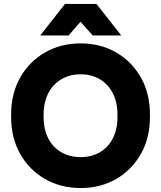

<svg xmlns="http://www.w3.org/2000/svg" viewBox="-20 -934 813 969"><path d="M387 15Q287 15 207.5 -30.5Q128 -76 82 -157Q36 -238 36 -346V-353Q36 -462 82 -543Q128 -624 207.5 -669.5Q287 -715 387 -715Q487 -715 566 -669.5Q645 -624 691 -543Q737 -462 737 -353V-346Q737 -238 691 -157Q645 -76 566 -30.5Q487 15 387 15ZM387 -141Q441 -141 483 -165Q525 -189 549 -235Q573 -281 573 -346V-353Q573 -418 549 -464Q525 -510 483 -534.5Q441 -559 387 -559Q333 -559 290.5 -534.5Q248 -510 224 -464Q200 -418 200 -353V-346Q200 -281 224 -235Q248 -189 290.5 -165Q333 -141 387 -141ZM183 -755 308 -914H467L592 -755H448L343 -873H429L326 -755Z"/></svg>

Font: SUSE ExtraBold
Style: Regular
Weight: 800
Designer: Rene Bieder
Foundry: SUSE
Version: Version 1.000